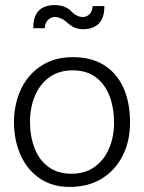

<svg xmlns="http://www.w3.org/2000/svg" viewBox="-20 -723 567 756"><path d="M258 13Q188 14 138 -19.5Q88 -53 61.5 -111.5Q35 -170 35 -245Q36 -317 64 -374.5Q92 -432 144 -465Q196 -498 267 -498Q339 -498 389 -467Q439 -436 465.5 -378.5Q492 -321 492 -240Q492 -168 463.5 -111Q435 -54 383 -21Q331 12 258 13ZM261 -39Q315 -39 352 -65.5Q389 -92 409 -137.5Q429 -183 429 -239Q429 -299 411 -345.5Q393 -392 357 -419Q321 -446 266 -446Q213 -446 175.5 -419.5Q138 -393 118.5 -348Q99 -303 98 -246Q98 -187 116 -140Q134 -93 170.5 -66Q207 -39 261 -39ZM345 -699Q343 -676 331.5 -666Q320 -656 307 -656Q294 -656 282 -662Q270 -668 259 -680Q248 -691 231.5 -697Q215 -703 194 -703Q172 -703 153 -695Q134 -687 122.5 -667.5Q111 -648 111 -612H156Q158 -635 170 -645.5Q182 -656 195 -656Q208 -656 221 -650Q234 -644 247 -632Q260 -620 275 -614Q290 -608 307 -608Q331 -608 350 -616.5Q369 -625 380 -645Q391 -665 391 -699Z"/></svg>

Font: Catamaran Light
Style: Regular
Weight: 300
Designer: Pria Ravichandran
Version: Version 2.000